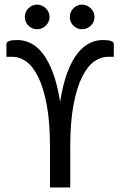

<svg xmlns="http://www.w3.org/2000/svg" viewBox="-20 -822 527 842"><path d="M8.3 0ZM288.1 0H199.2V-178.2Q199.2 -287.6 184.8 -363Q170.4 -438.5 147.2 -485.1Q124 -531.7 95 -552.2Q65.9 -572.8 36.6 -572.8H8.3V-628.9Q8.3 -646.5 56.2 -646.5Q85.9 -646.5 114.3 -632.8Q142.6 -619.1 167.2 -587.6Q191.9 -556.2 211.7 -504.2Q231.4 -452.1 243.7 -375.5Q255.9 -452.1 275.4 -504.2Q294.9 -556.2 319.8 -587.6Q344.7 -619.1 373 -632.8Q401.4 -646.5 431.2 -646.5Q479 -646.5 479 -628.9V-572.8H451.2Q421.9 -572.8 392.8 -552.2Q363.8 -531.7 340.3 -485.1Q316.9 -438.5 302.5 -363Q288.1 -287.6 288.1 -178.2ZM197.3 -747.6Q197.3 -736.3 192.9 -726.6Q188.5 -716.8 180.9 -709.5Q173.3 -702.1 163.3 -698Q153.3 -693.8 142.6 -693.8Q131.3 -693.8 121.6 -698Q111.8 -702.1 104.5 -709.5Q97.2 -716.8 93 -726.6Q88.9 -736.3 88.9 -747.6Q88.9 -758.8 93 -768.6Q97.2 -778.3 104.5 -785.6Q111.8 -793 121.6 -797.4Q131.3 -801.8 142.6 -801.8Q153.3 -801.8 163.3 -797.4Q173.3 -793 180.9 -785.6Q188.5 -778.3 192.9 -768.6Q197.3 -758.8 197.3 -747.6ZM394.5 -747.6Q394.5 -736.3 390.1 -726.6Q385.7 -716.8 378.2 -709.5Q370.6 -702.1 360.6 -698Q350.6 -693.8 339.8 -693.8Q328.6 -693.8 318.8 -698Q309.1 -702.1 301.8 -709.5Q294.4 -716.8 290.3 -726.6Q286.1 -736.3 286.1 -747.6Q286.1 -758.8 290.3 -768.6Q294.4 -778.3 301.8 -785.6Q309.1 -793 318.8 -797.4Q328.6 -801.8 339.8 -801.8Q350.6 -801.8 360.6 -797.4Q370.6 -793 378.2 -785.6Q385.7 -778.3 390.1 -768.6Q394.5 -758.8 394.5 -747.6Z"/></svg>

Font: Carlito
Style: Regular
Weight: 400
Designer: Lukasz Dziedzic
Foundry: tyPoland Lukasz Dziedzic
Version: Version 1.104